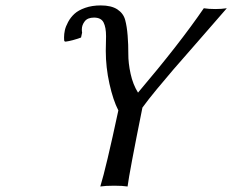

<svg xmlns="http://www.w3.org/2000/svg" viewBox="-20 -678 848 701"><path d="M323.2 -613.8Q299.8 -613.8 289.3 -600.1Q278.8 -586.4 278.8 -570.8Q278.8 -563 279.8 -559.1L275.9 -541Q244.1 -529.3 219.2 -525.9L214.8 -527.8Q213.9 -531.7 213.9 -542Q213.9 -554.2 216.8 -567.6Q219.7 -581.1 228.8 -597.9Q237.8 -614.7 252 -627.7Q266.1 -640.6 291 -649.4Q315.9 -658.2 348.1 -658.2Q386.7 -658.2 408.7 -643.6Q430.7 -628.9 437 -605.2Q443.4 -581.5 446 -548.1Q448.7 -514.6 448.5 -481.2Q448.2 -447.8 456.8 -408.7Q465.3 -369.6 483.9 -339.8Q635.3 -518.1 724.1 -647.9Q742.2 -645 766.1 -645Q788.1 -645 808.1 -647.9Q765.1 -598.1 703.1 -527.3Q641.1 -456.5 613 -424.1Q585 -391.6 552.7 -352.5Q520.5 -313.5 500 -285.2Q452.1 -47.4 445.8 2.9Q427.7 0 397 0Q364.3 0 346.2 2.9Q367.2 -64.9 412.1 -274.9Q393.1 -311.5 379.6 -372.1Q366.2 -432.6 366.2 -492.2Q366.2 -500.5 366.7 -518.6Q367.2 -536.6 367.2 -545.9Q367.2 -578.1 358.2 -595.9Q349.1 -613.8 323.2 -613.8Z"/></svg>

Font: Linear Smooth
Style: Italic
Weight: 400
Designer: Philipp H. Poll, Flanker
Foundry: Philipp H. Poll, reworked by Flanker
Version: Version 1.061 | FøM Fix